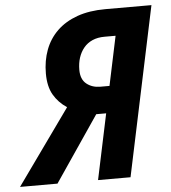

<svg xmlns="http://www.w3.org/2000/svg" viewBox="-113 -761 721 808"><g transform="rotate(-5 248.0 -357.0)"><path d="M-61 0 165.5 -316.9Q129.4 -340.8 109.1 -376Q88.9 -411.1 88.9 -465.8Q88.9 -520 106 -565.4Q123 -610.8 157.2 -644Q191.4 -677.2 242.7 -695.6Q293.9 -713.9 361.8 -713.9H556.6L405.8 0H268.6L327.1 -276.9H285.2L97.2 0ZM312.5 -390.6H351.1L395 -598.6H348.6Q319.3 -598.6 297.1 -588.9Q274.9 -579.1 260.3 -561.3Q245.6 -543.5 238 -520Q230.5 -496.6 230.5 -468.8Q230.5 -428.7 254.2 -409.7Q277.8 -390.6 312.5 -390.6Z"/></g></svg>

Font: Open Sans SemiCondensed
Style: Bold Italic
Weight: 700
Width: 4
Italic angle: -12°
Designer: Monotype Design Team
Foundry: Monotype Imaging Inc.
Version: Version 3.003